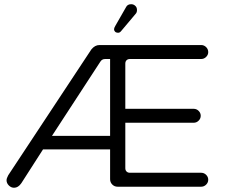

<svg xmlns="http://www.w3.org/2000/svg" viewBox="-20 -884 1056 900"><path d="M534.2 -730.5Q541 -730.5 546.9 -737.3L615.2 -818.4Q622.1 -825.2 622.1 -836.9Q622.1 -849.6 614.3 -856.4Q606.4 -864.3 594.7 -864.3Q577.1 -864.3 570.3 -849.6Q570.3 -849.6 520.5 -762.7Q514.6 -752.9 514.6 -746.6Q514.6 -740.2 519.5 -735.4Q524.4 -730.5 534.2 -730.5ZM10.7 -39.1Q10.7 -25.4 21.5 -14.6Q32.2 -3.9 45.9 -3.9Q65.4 -3.9 80.1 -25.4L181.6 -183.6H496.1V-43.9Q496.1 -29.3 506.3 -19Q516.6 -8.8 531.2 -8.8H922.9Q936.5 -8.8 946.3 -18.6Q956.1 -28.3 956.1 -41.5Q956.1 -54.7 946.3 -64.5Q936.5 -74.2 922.9 -74.2H588.9Q579.1 -74.2 573.2 -80.1Q567.4 -85.9 567.4 -95.7V-308.6H887.7Q901.4 -308.6 911.1 -318.4Q920.9 -328.1 920.9 -341.3Q920.9 -354.5 911.1 -364.3Q901.4 -374 887.7 -374H567.4V-585.9Q567.4 -595.7 573.2 -601.6Q579.1 -607.4 588.9 -607.4H922.9Q936.5 -607.4 946.3 -617.2Q956.1 -627 956.1 -639.6Q956.1 -653.3 946.3 -663.1Q936.5 -672.9 922.9 -672.9H446.3Q424.8 -672.9 408.2 -652.3L18.6 -62.5Q10.7 -47.9 10.7 -39.1ZM472.7 -607.4H496.1V-247.1H223.6L450.2 -594.7Q458 -607.4 472.7 -607.4Z"/></svg>

Font: FakePearl
Style: ExtraLight
Weight: 300
Version: Version 1.2